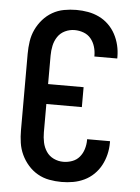

<svg xmlns="http://www.w3.org/2000/svg" viewBox="-53 -785 607 835"><g transform="rotate(5 250.0 -367.5)"><path d="M247 8Q220 8 193 3Q166 -2 142.5 -15.5Q119 -29 101 -49.5Q83 -70 71.5 -94.5Q60 -119 56 -146Q52 -173 52 -200V-535Q52 -562 56 -589Q60 -616 71.5 -640.5Q83 -665 101 -685.5Q119 -706 142.5 -719.5Q166 -733 193 -738Q220 -743 247 -743Q273 -743 298 -738.5Q323 -734 346 -723Q369 -712 387.5 -694Q406 -676 418 -653.5Q430 -631 436 -606Q442 -581 442 -555V-548H342V-552Q342 -572 336 -591.5Q330 -611 317.5 -626Q305 -641 286 -648Q267 -655 247 -655Q225 -655 205 -645.5Q185 -636 173 -618Q161 -600 156.5 -578.5Q152 -557 152 -535V-411H307V-324H152V-200Q152 -178 156.5 -156.5Q161 -135 173 -117Q185 -99 205 -89.5Q225 -80 247 -80Q267 -80 286 -87Q305 -94 317.5 -109Q330 -124 336 -143.5Q342 -163 342 -183V-187H442V-180Q442 -154 436 -129Q430 -104 418 -81.5Q406 -59 387.5 -41Q369 -23 346 -12Q323 -1 298 3.5Q273 8 247 8Z"/></g></svg>

Font: Iosevka Semibold
Style: Regular
Weight: 600
Monospace: yes
Designer: Belleve Invis
Foundry: Belleve Invis
Version: Version 33.2.3; ttfautohint (v1.8.4)